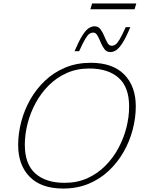

<svg xmlns="http://www.w3.org/2000/svg" viewBox="-20 -1080 831 1110"><path d="M765 -465.5Q765 -398.5 747.2 -330.8Q729.5 -263 694.8 -202Q660 -141 609.2 -93Q558.5 -45 492.2 -17.5Q426 10 345.5 10Q218 10 151.5 -58Q85 -126 85 -241.5Q85 -308.5 102.8 -376.2Q120.5 -444 155.2 -505Q190 -566 240.8 -614Q291.5 -662 357.8 -689.5Q424 -717 504.5 -717Q632 -717 698.5 -649Q765 -581 765 -465.5ZM123.5 -243Q123.5 -131.5 184.2 -77.2Q245 -23 354 -23Q425.5 -23 484.2 -49.2Q543 -75.5 588.2 -120.8Q633.5 -166 664.2 -223Q695 -280 710.8 -342.2Q726.5 -404.5 726.5 -464Q726.5 -576 665.8 -630Q605 -684 496 -684Q424.5 -684 365.8 -657.8Q307 -631.5 261.8 -586.2Q216.5 -541 185.8 -484Q155 -427 139.2 -364.8Q123.5 -302.5 123.5 -243ZM733.5 -923Q708.5 -863 688.5 -832Q668.5 -801 651.8 -790Q635 -779 618 -779Q596.5 -779 583.8 -796Q571 -813 562 -835.2Q553 -857.5 543.5 -874.5Q534 -891.5 519 -891.5Q507 -891.5 496.5 -884.2Q486 -877 472.5 -854.2Q459 -831.5 437.5 -784H411Q436.5 -844 456.2 -875Q476 -906 493 -917Q510 -928 526.5 -928Q548 -928 560.8 -911Q573.5 -894 582.5 -871.8Q591.5 -849.5 601 -832.5Q610.5 -815.5 625.5 -815.5Q637.5 -815.5 648 -822.8Q658.5 -830 672 -853Q685.5 -876 707 -923ZM502.5 -1026.5 512.5 -1060H768L758 -1026.5Z"/></svg>

Font: Newsreader 6pt ExtraLight
Style: Italic
Weight: 275
Italic angle: -17°
Designer: Hugues Gentile
Foundry: Production Type
Version: Version 1.003; ttfautohint (v1.8.3)